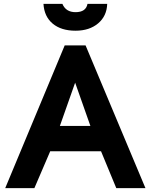

<svg xmlns="http://www.w3.org/2000/svg" viewBox="-20 -974 780 994"><path d="M7 0 315 -739H423L733 0H582L503 -191H240L158 0ZM290 -322H448L369 -546ZM205 -954H303Q321 -911 371 -911Q425 -911 433 -954H535Q533 -891 488 -853Q443 -815 371 -815Q297 -815 253 -851.5Q209 -888 205 -954Z"/></svg>

Font: Involve
Style: Bold
Weight: 700
Designer: Stefan Peev
Foundry: Context Ltd.
Version: Version 1.001